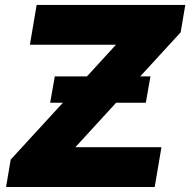

<svg xmlns="http://www.w3.org/2000/svg" viewBox="-20 -747 760 767"><path d="M4.3 0 22.7 -109.4 231.2 -336.6H180.4L198.9 -441.8H327.4L443.2 -568.2H99.4L126.4 -727.3H720.2L701.7 -617.9L540.1 -441.8H581L562.5 -336.6H443.9L281.2 -159.1H625L598 0Z"/></svg>

Font: Karasuma Gothic
Style: Italic
Weight: 900
Italic angle: -9.39999°
Designer: Rasmus Andersson / Ryoko Nishizuka
Foundry: Genbu
Version: Version 1.00